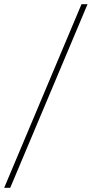

<svg xmlns="http://www.w3.org/2000/svg" viewBox="-97 -780 440 921"><path d="M-77 121 294 -760H323L-48 121Z"/></svg>

Font: Noto Serif Tamil Condensed Thin
Style: Italic
Weight: 100
Width: 3
Italic angle: -12°
Designer: Indian Type Foundry, Tom Grace, and the Monotype Design Team
Foundry: Monotype Imaging Inc.
Version: Version 2.003; ttfautohint (v1.8.4.7-5d5b)